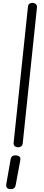

<svg xmlns="http://www.w3.org/2000/svg" viewBox="-20 -1024 304 1335"><path d="M106.5 0Q92.5 0 82.8 -8Q73 -16 75 -33L174.5 -978Q176 -992.5 184.8 -998.2Q193.5 -1004 204.5 -1004Q219 -1004 228.8 -995.8Q238.5 -987.5 237 -972L138 -27Q136.5 -12.5 127 -6.2Q117.5 0 106.5 0ZM49.5 291Q35 289.5 27.8 281Q20.5 272.5 24 254L54 83.5Q57 66.5 67.2 60.8Q77.5 55 93 56.5Q108 58 116 65.8Q124 73.5 121 90.5L89 263Q86 280 75 286.2Q64 292.5 49.5 291Z"/></svg>

Font: Edu NSW ACT Cursive
Style: Regular
Weight: 400
Designer: Tina and Corey Anderson, Eben Sorkin, Mirko Velimirovic
Foundry: Sorkin Type Co.
Version: Version 2.000